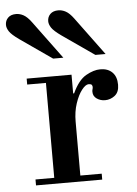

<svg xmlns="http://www.w3.org/2000/svg" viewBox="-91 -765 576 806"><g transform="rotate(-5 196.5 -362.0)"><path d="M28 0V-25H107V-425H28V-450H217V-371H221Q246 -425 278.5 -443.5Q311 -462 339 -462Q371 -462 389.5 -443.5Q408 -425 408 -391Q408 -360 389.5 -345.5Q371 -331 348 -331Q329 -331 313.5 -341.5Q298 -352 298 -371Q298 -377 299.5 -381.5Q301 -386 301 -391Q301 -396 298 -400Q295 -404 285 -404Q272 -404 256 -383.5Q240 -363 228.5 -328.5Q217 -294 217 -252V-25H307V0ZM324 -524 189 -618Q158 -640 148.5 -654.5Q139 -669 139 -682Q139 -700 151 -712Q163 -724 185 -724Q201 -724 216.5 -715.5Q232 -707 249 -684L367 -524ZM146 -524 11 -618Q-20 -640 -29.5 -654.5Q-39 -669 -39 -682Q-39 -700 -27 -712Q-15 -724 7 -724Q23 -724 38.5 -715.5Q54 -707 71 -684L189 -524Z"/></g></svg>

Font: Libre Bodoni
Style: Regular
Weight: 400
Designer: Pablo Impallari, Rodrigo Fuenzalida
Foundry: Impallari Type
Version: Version 2.005;gftools[0.9.23]